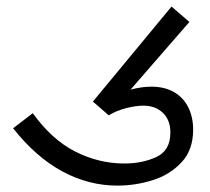

<svg xmlns="http://www.w3.org/2000/svg" viewBox="-20 -563 640 586"><path d="M20 -171.5 80 -217.5Q138 -137 209.5 -100.5Q281 -64 360 -64Q414.5 -64 457.2 -83.8Q500 -103.5 500 -158.5Q500 -196.5 477.2 -218.5Q454.5 -240.5 417.5 -240.5Q395 -240.5 365.2 -233Q335.5 -225.5 312 -211L263.5 -253L503.5 -543L558 -496L378.5 -289.5Q413 -298.5 441.5 -298.5Q483 -298.5 511.8 -281.5Q540.5 -264.5 555 -234.8Q569.5 -205 569.5 -167Q569.5 -105.5 534 -67.5Q498.5 -29.5 445.8 -13Q393 3.5 338.5 3.5Q250.5 3.5 170 -40Q89.5 -83.5 20 -171.5Z"/></svg>

Font: JuliaMono Light
Style: Regular
Weight: 300
Monospace: yes
Designer: cormullion
Foundry: corm
Version: Version 0.054; ttfautohint (v1.8.4)